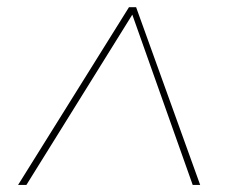

<svg xmlns="http://www.w3.org/2000/svg" viewBox="-20 -800 640 540"><path d="M362.8 -779.8 543 -279.8H522L352.1 -758.8L54.2 -279.8H30.8L342.8 -779.8Z"/></svg>

Font: Cooper Hewitt
Style: Thin Italic
Weight: 702
Designer: Village Type and Design LLC
Foundry: Cooper Hewitt Smithsonian Design Museum
Version: 1.000